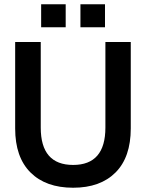

<svg xmlns="http://www.w3.org/2000/svg" viewBox="-20 -879 692 909"><path d="M326.2 9.8Q196.8 9.8 124.3 -62.5Q51.8 -134.8 51.8 -271V-680.2H172.9V-274.9Q172.9 -98.1 326.2 -98.1Q479 -98.1 479 -274.9V-680.2H599.1V-271Q599.1 -134.8 527.1 -62.5Q455.1 9.8 326.2 9.8ZM174.8 -750V-858.9H291V-750ZM360.8 -750V-858.9H477.1V-750Z"/></svg>

Font: TASA Orbiter Deck SemiBold
Style: Regular
Weight: 600
Designer: Weizhong Zhang
Version: Version 1.000;Glyphs 3.1.2 (3151)